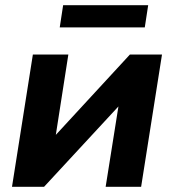

<svg xmlns="http://www.w3.org/2000/svg" viewBox="-20 -716 666 736"><path d="M26 0 106 -507H242L194 -199L478 -507H601L521 0H385L434 -308L149 0ZM209 -611 222 -696H548L535 -611Z"/></svg>

Font: Mulish ExtraBold
Style: Italic
Weight: 800
Italic angle: -9°
Designer: Vernon Adams
Foundry: Vernon Adams
Version: Version 3.603; ttfautohint (v1.8.3)